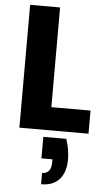

<svg xmlns="http://www.w3.org/2000/svg" viewBox="-65 -743 609 1093"><g transform="rotate(5 239.5 -196.0)"><path d="M202 40.2H333Q344.2 71.9 348.7 101.4Q353.3 130.9 353.3 158.2Q353.3 202.9 338.2 237.2Q323 271.6 292 290.9Q260.9 310.2 212.8 310.2V245.4Q238.8 245.4 251.9 229Q265 212.7 265 178.8V163.1H202ZM61.8 -701.9H232.9V-132.2H456.8V0H61.8Z"/></g></svg>

Font: Poppins Variable
Style: Regular
Weight: 100
Designer: Jonny Pinhorn
Foundry: Indian Type Foundry
Version: Version 6.000